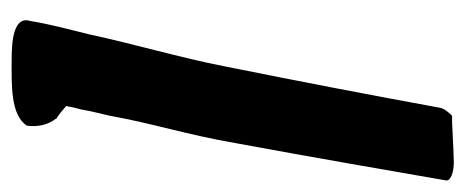

<svg xmlns="http://www.w3.org/2000/svg" viewBox="-255 -532 800 330"><g transform="rotate(90 145.0 -367.0)"><path d="M16 -19C7 10 51 13 84 13C126 13 177 15 196 -13C199 -34 193 -52 184 -63L183 -65H182C176 -69 170 -74 162 -81L163 -84C164 -92 166 -98 168 -106C171 -123 175 -139 179 -156C192 -229 212 -290 226 -372C251 -507 274 -641 290 -733C292 -742 275 -747 259 -747C249 -747 231 -746 190 -744H179C173 -738 166 -730 165 -722C144 -607 119 -477 94 -353C80 -280 53 -187 39 -120C31 -88 21 -50 16 -19ZM196 -11V-13Z"/></g></svg>

Font: Vapor
Style: ExBdObl
Weight: 800
Foundry: Cannot Into Space Fonts
Version: Version 0.179